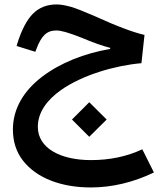

<svg xmlns="http://www.w3.org/2000/svg" viewBox="-20 -511 730 857"><path d="M378.4 99.6 456.1 22.5 378.4 -54.7 301.3 22.5ZM232.4 -491.2C189.9 -491.2 155.3 -477.5 127.9 -450.7C100.1 -423.3 76.7 -378.4 57.1 -316.4L54.2 -305.7L137.7 -279.8L141.6 -290C164.6 -352.1 189 -375 231.4 -375C252.4 -375 282.7 -366.7 343.8 -342.8C394.5 -321.3 437 -306.2 471.7 -297.4V-292.5C356.4 -272.9 249.5 -230.5 168.5 -168.9C87.4 -107.4 37.6 -27.3 37.6 66.9C37.6 121.1 52.7 168 83 206.5C143.6 283.7 252.4 325.7 385.7 325.7C479 325.7 575.2 303.2 667 258.8L615.2 155.3C546.9 187.5 470.2 203.6 385.7 203.6C251.5 203.6 148.9 151.4 148.9 55.2C148.9 -9.8 189.5 -64.9 253.4 -109.9C348.1 -175.8 490.7 -218.3 611.3 -229L625 -355C596.7 -361.8 565.9 -371.6 532.7 -384.3C499.5 -396.5 455.6 -415 401.4 -439.5C357.9 -458.5 323.7 -472.2 298.3 -480C272.5 -487.3 250.5 -491.2 232.4 -491.2Z"/></svg>

Font: Estedad SemiBold
Style: Regular
Weight: 600
Designer: Amin Abedi
Version: Version 7.3